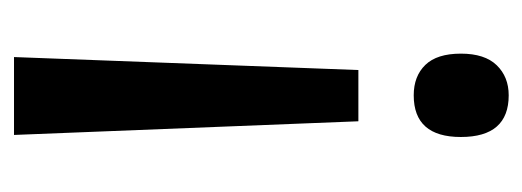

<svg xmlns="http://www.w3.org/2000/svg" viewBox="-262 -492 764 281"><g transform="rotate(-90 120.5 -352.0)"><path d="M158 -210H83L63 -714H177ZM60 -60Q60 -129 121 -129Q149 -129 165.5 -112Q182 -95 182 -60Q182 -25 165 -7.5Q148 10 121 10Q60 10 60 -60Z"/></g></svg>

Font: Noto Sans Georgian ExtraCondensed Medium
Style: Regular
Weight: 500
Width: 2
Designer: Monotype Design Team, Akaki Razmadze
Foundry: Google LLC
Version: Version 2.005; ttfautohint (v1.8.4.7-5d5b)